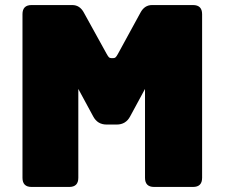

<svg xmlns="http://www.w3.org/2000/svg" viewBox="-20 -740 889 760"><path d="M254 0H105Q69 0 69 -36V-684Q69 -720 105 -720H266Q296 -720 312 -690L402 -527Q407 -518 410.5 -514Q414 -510 420 -510H429Q435 -510 438.5 -514Q442 -518 447 -527L536 -690Q552 -720 582 -720H744Q780 -720 780 -684V-36Q780 0 744 0H590Q554 0 554 -36V-388L495 -279Q478 -247 442 -247H402Q366 -247 349 -279L290 -388V-36Q290 0 254 0Z"/></svg>

Font: Bungee Spice
Style: Regular
Weight: 400
Designer: David Jonathan Ross
Foundry: David Jonathan Ross
Version: Version 2.000